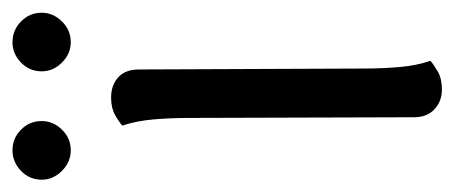

<svg xmlns="http://www.w3.org/2000/svg" viewBox="-247 -489 731 309"><g transform="rotate(-90 118.5 -334.5)"><path d="M162.7 -114.2Q162.7 -85.2 165.1 -57.1Q167.5 -29.1 175.2 -7.4Q169.4 -2.1 157.8 4.6Q146.2 11.2 129 11.2Q109.9 11.2 97.1 -0.8Q84.3 -12.8 84.3 -33.4L83.2 -395.8Q83.2 -425.3 80.8 -453.1Q78.4 -480.9 70.8 -503.1Q76.5 -508.4 87.9 -514.8Q99.3 -521.2 116 -521.2Q136 -521.2 148.6 -509.7Q161.2 -498.2 161.2 -476.6ZM31.2 -586.1Q12.2 -586.1 -2 -600.3Q-16.2 -614.5 -16.2 -632.8Q-16.2 -652.5 -2 -666.2Q12.2 -679.9 31.2 -679.9Q50.6 -679.9 64.4 -666.1Q78.2 -652.3 78.2 -633Q78.2 -614.5 64.4 -600.3Q50.6 -586.1 31.2 -586.1ZM205.1 -586.1Q186.5 -586.1 172.3 -600.3Q158.2 -614.5 158.2 -632.8Q158.2 -652.5 172.3 -666.2Q186.5 -679.9 204.9 -679.9Q224.6 -679.9 238.5 -666.1Q252.5 -652.3 252.5 -633Q252.5 -614.5 238.5 -600.3Q224.6 -586.1 205.1 -586.1Z"/></g></svg>

Font: Arima Thin
Style: Regular
Weight: 100
Designer: Joana Correia and Natanael Gama
Foundry: NDISCOVER
Version: Version 1.101;gftools[0.9.23]